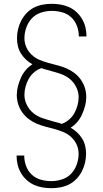

<svg xmlns="http://www.w3.org/2000/svg" viewBox="-20 -843 540 1006"><path d="M249 143Q225 143 202 139Q179 135 158 125.5Q137 116 119.5 100Q102 84 90 63.5Q78 43 72.5 20.5Q67 -2 67 -26V-28H107V-26Q107 1 117 27.5Q127 54 147 72.5Q167 91 194 98.5Q221 106 249 106Q277 106 305 97Q333 88 352.5 67.5Q372 47 382 19Q392 -9 392 -37Q392 -62 382 -84.5Q372 -107 354 -124Q336 -141 313.5 -150.5Q291 -160 267.5 -166.5Q244 -173 220 -179Q196 -185 173.5 -194.5Q151 -204 131.5 -218.5Q112 -233 97.5 -253Q83 -273 75.5 -296.5Q68 -320 68 -345Q68 -368 74 -391Q80 -414 89.5 -435.5Q99 -457 114.5 -475.5Q130 -494 150 -506Q132 -516 116.5 -530.5Q101 -545 90 -562.5Q79 -580 74 -600.5Q69 -621 69 -642Q69 -666 74.5 -689.5Q80 -713 91 -734.5Q102 -756 119 -774Q136 -792 157.5 -803Q179 -814 203 -818.5Q227 -823 251 -823Q275 -823 298 -819Q321 -815 342 -805.5Q363 -796 380.5 -780Q398 -764 410 -743.5Q422 -723 427.5 -700.5Q433 -678 433 -654V-652H393V-654Q393 -681 383 -707.5Q373 -734 353 -752.5Q333 -771 306 -778.5Q279 -786 251 -786Q223 -786 195 -777Q167 -768 147.5 -747.5Q128 -727 118 -699Q108 -671 108 -643Q108 -618 118 -595.5Q128 -573 146 -556Q164 -539 186.5 -529.5Q209 -520 232.5 -513.5Q256 -507 280 -501Q304 -495 326.5 -485.5Q349 -476 368.5 -461.5Q388 -447 402.5 -427Q417 -407 424.5 -383.5Q432 -360 432 -335Q432 -312 426 -289Q420 -266 410.5 -244.5Q401 -223 385.5 -204.5Q370 -186 350 -174Q368 -164 383.5 -149.5Q399 -135 410 -117.5Q421 -100 426 -79.5Q431 -59 431 -38Q431 -14 425.5 9.5Q420 33 409 54.5Q398 76 381 94Q364 112 342.5 123Q321 134 297 138.5Q273 143 249 143ZM304 -194Q325 -202 342 -216.5Q359 -231 369.5 -250Q380 -269 386 -290.5Q392 -312 392 -334Q392 -361 379.5 -386.5Q367 -412 345.5 -429.5Q324 -447 297.5 -456Q271 -465 244 -472V-473H242Q230 -476 218.5 -479Q207 -482 196 -486Q175 -478 158 -463.5Q141 -449 130.5 -430Q120 -411 114 -389.5Q108 -368 108 -346Q108 -319 120.5 -293.5Q133 -268 154.5 -250.5Q176 -233 202.5 -224Q229 -215 256 -208V-207H258Q270 -204 281.5 -201Q293 -198 304 -194Z"/></svg>

Font: Iosevka SS18 Extralight
Style: Regular
Weight: 200
Monospace: yes
Designer: Belleve Invis
Foundry: Belleve Invis
Version: Version 25.1.1; ttfautohint (v1.8.4)